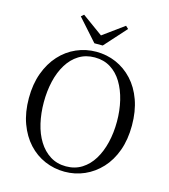

<svg xmlns="http://www.w3.org/2000/svg" viewBox="-136 -1053 1039 1177"><g transform="rotate(15 383.5 -465.0)"><path d="M251 -945 411 -829H356L517 -946L534 -930L410 -792H357L234 -930ZM383 16Q317 16 257.5 -9.5Q198 -35 153 -84Q108 -133 82 -203.5Q56 -274 56 -364Q56 -453 82 -523.5Q108 -594 153 -643.5Q198 -693 257.5 -719Q317 -745 383 -745Q450 -745 509 -719.5Q568 -694 613.5 -645Q659 -596 684.5 -525Q710 -454 710 -364Q710 -275 684.5 -204.5Q659 -134 613.5 -85Q568 -36 509 -10Q450 16 383 16ZM383 -18Q440 -18 483.5 -45.5Q527 -73 556 -120.5Q585 -168 600 -230.5Q615 -293 615 -364Q615 -434 600 -496.5Q585 -559 556 -607Q527 -655 483.5 -682Q440 -709 383 -709Q326 -709 282.5 -682Q239 -655 209.5 -607Q180 -559 165.5 -496.5Q151 -434 151 -364Q151 -293 165.5 -230.5Q180 -168 209.5 -120.5Q239 -73 282.5 -45.5Q326 -18 383 -18Z"/></g></svg>

Font: Noto Serif TC
Style: Regular
Weight: 400
Designer: Ryoko NISHIZUKA  (kana & ideographs); Frank Grießhammer (Latin, Greek & Cyrillic); Wenlong ZHANG  (bopomofo); Sandoll Co
Foundry: Adobe
Version: Version 2.003-H1;hotconv 1.1.1;makeotfexe 2.6.0